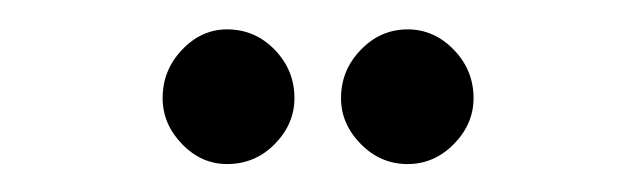

<svg xmlns="http://www.w3.org/2000/svg" viewBox="-20 -736 440 134"><path d="M264.5 -621.5Q245.5 -621.5 231.8 -635.5Q218 -649.5 218 -667.5Q218 -687 231.8 -701.2Q245.5 -715.5 264.5 -715.5Q283 -715.5 296.8 -701.2Q310.5 -687 310.5 -667.5Q310.5 -649.5 296.8 -635.5Q283 -621.5 264.5 -621.5ZM138.5 -621.5Q120.5 -621.5 107 -635.5Q93.5 -649.5 93.5 -667.5Q93.5 -687 107 -701.2Q120.5 -715.5 138.5 -715.5Q158 -715.5 171.8 -701.2Q185.5 -687 185.5 -667.5Q185.5 -649.5 171.8 -635.5Q158 -621.5 138.5 -621.5Z"/></svg>

Font: Imbue Thin 10pt ExtraBold
Style: Regular
Weight: 800
Version: Version 1.102